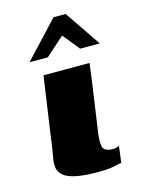

<svg xmlns="http://www.w3.org/2000/svg" viewBox="-97 -658 531 721"><g transform="rotate(-15 168.5 -297.5)"><path d="M269 -399Q261 -335 251.5 -271Q242 -207 233 -143Q227 -103 232 -83.5Q237 -64 272 -64Q280 -64 286.5 -66.5Q293 -69 295 -70L287 -6Q279 -5 257.5 0Q236 5 194 5Q138 5 105.5 -2.5Q73 -10 59 -23.5Q45 -37 43 -54Q41 -71 44.5 -89.5Q48 -108 51 -127Q55 -156 60.5 -195.5Q66 -235 72 -274.5Q78 -314 82.5 -347.5Q87 -381 90 -399Q135 -399 179.5 -399Q224 -399 269 -399ZM52 -460 183 -600H230L325 -460H249L196 -525L123 -460Z"/></g></svg>

Font: Genos ExtraBold
Style: Italic
Weight: 800
Italic angle: -8°
Version: Version 1.010